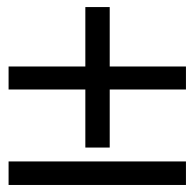

<svg xmlns="http://www.w3.org/2000/svg" viewBox="-20 -526 553 546"><path d="M4.4 0V-66.9H508.8V0ZM508.8 -336.9V-271.5H292V-106.4H222.7V-271.5H4.4V-336.9H222.7V-505.9H292V-336.9Z"/></svg>

Font: Dima Niloofar
Style: Regular
Weight: 400
Designer: R.Balvardi
Foundry: Dima Software Group
Version: Version 3.00;November 13, 2018;FontCreator 11.5.0.2427 64-bi